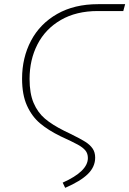

<svg xmlns="http://www.w3.org/2000/svg" viewBox="-20 -702 621 922"><path d="M281 175Q402 121 402 57Q402 35 390 20.5Q378 6 353.5 -7.5Q329 -21 270 -48Q211 -77 172 -110Q133 -143 109.5 -195Q86 -247 86 -324Q86 -425 129 -506.5Q172 -588 254.5 -635Q337 -682 451 -682H581L572 -649H450Q346 -649 272 -606Q198 -563 160 -489Q122 -415 122 -323Q122 -253 141.5 -207.5Q161 -162 195.5 -132.5Q230 -103 288 -74L317 -60Q366 -36 389 -21.5Q412 -7 424.5 11Q437 29 437 55Q437 99 402 133.5Q367 168 293 200Z"/></svg>

Font: FiraGO UltraLight
Style: Italic
Weight: 200
Italic angle: -8°
Designer: bBox Type GmbH
Foundry: bBox Type GmbH
Version: Version 1.001